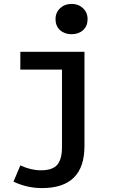

<svg xmlns="http://www.w3.org/2000/svg" viewBox="-20 -756 640 982"><path d="M195 206Q118 206 49 173L84 90Q138 115 189 115Q249 115 273 86.5Q297 58 297 -3V-400H84V-491H412V-9Q412 206 195 206ZM264 -658Q264 -692 287.5 -714Q311 -736 346 -736Q381 -736 404.5 -714Q428 -692 428 -658Q428 -623 405 -602Q382 -581 346 -581Q310 -581 287 -602Q264 -623 264 -658Z"/></svg>

Font: TypoPRO Source Code Pro
Style: Regular
Weight: 600
Monospace: yes
Designer: Paul D. Hunt, Teo Tuominen
Foundry: Adobe Systems Incorporated
Version: Version 2.010;PS 1.0;hotconv 1.0.84;makeotf.lib2.5.63406